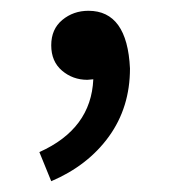

<svg xmlns="http://www.w3.org/2000/svg" viewBox="-20 -146 318 356"><path d="M75 190 53 136Q149 93 153 1L142 2Q115 2 95 -15Q75 -32 75 -62Q75 -92 95.5 -109Q116 -126 144 -126Q216 -126 221 -19Q221 53 182 107Q143 161 75 190Z"/></svg>

Font: Gothic Nguyen
Style: Regular
Weight: 400
Designer: MORI Takayuki
Version: Version 1.220;July 21, 2023;FontCreator 14.0.0.2814 64-bit